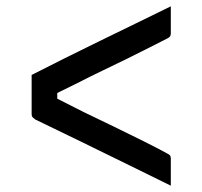

<svg xmlns="http://www.w3.org/2000/svg" viewBox="-20 -603 640 607"><path d="M80 -366Q127 -390 181 -417Q235 -444 292.5 -472Q350 -500 407.5 -528Q465 -556 520 -583V-498Q520 -492 518 -488.5Q516 -485 510 -482Q484 -469 451 -452Q418 -435 380 -416.5Q342 -398 302.5 -379Q263 -360 224 -340Q191 -324 161 -309V-291Q201 -271 244 -249Q294 -225 342.5 -201.5Q391 -178 434 -156.5Q477 -135 510 -117Q516 -114 518 -111Q520 -108 520 -101V-16Q449 -51 377.5 -86Q306 -121 234.5 -156Q163 -191 92 -225Q88 -228 85 -230.5Q82 -233 81 -236Q80 -239 80 -244Z"/></svg>

Font: Code D OnePiece
Style: Regular
Weight: 400
Version: Version 1.085; ttfautohint (v1.8.4.7-5d5b);Nerd Fonts 3.0.2